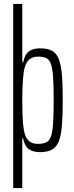

<svg xmlns="http://www.w3.org/2000/svg" viewBox="-20 -763 373 973"><path d="M47 190V-743H93V-448H98Q103 -474 113.5 -489Q124 -504 141.5 -511Q159 -518 183 -518Q220 -518 242.5 -506.5Q265 -495 277 -466Q289 -437 293.5 -386Q298 -335 298 -255Q298 -175 293.5 -123.5Q289 -72 276.5 -43.5Q264 -15 241 -3.5Q218 8 183 8Q146 8 125 -8Q104 -24 97 -62H93V190ZM172 -34Q198 -34 214 -41.5Q230 -49 238 -71Q246 -93 249 -137.5Q252 -182 252 -255Q252 -328 249 -372.5Q246 -417 238 -439Q230 -461 214.5 -468.5Q199 -476 173 -476Q143 -476 125.5 -459Q108 -442 101 -403Q97 -373 95 -337.5Q93 -302 93 -259Q93 -210 94.5 -172.5Q96 -135 101 -104Q108 -66 125 -50Q142 -34 172 -34Z"/></svg>

Font: Saira UltraCondensed Light
Style: Regular
Weight: 300
Width: 1
Designer: Hector Gatti with collaboration of the Omnibus-Type team
Foundry: Omnibus-Type
Version: Version 1.101